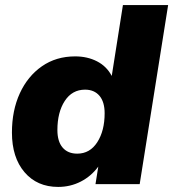

<svg xmlns="http://www.w3.org/2000/svg" viewBox="-20 -725 682 756"><path d="M209 11Q126 11 76.5 -47Q27 -105 27 -203Q27 -290 58 -357.5Q89 -425 145 -464Q201 -503 276 -503Q324 -503 362 -483.5Q400 -464 420 -426L464 -705H642L530 0H356L367 -69Q339 -31 298 -10Q257 11 209 11ZM284 -120Q334 -120 363 -165Q392 -210 392 -279Q392 -324 371.5 -348Q351 -372 315 -372Q264 -372 235 -327.5Q206 -283 206 -213Q206 -168 226.5 -144Q247 -120 284 -120Z"/></svg>

Font: Nunito Sans Black
Style: Italic
Weight: 900
Italic angle: -9°
Designer: Vernon Adams
Foundry: Vernon Adams
Version: Version 3.006; ttfautohint (v1.8.3)